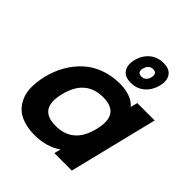

<svg xmlns="http://www.w3.org/2000/svg" viewBox="-251 -1112 1288 1288"><g transform="rotate(45 393.5 -467.5)"><path d="M551.8 -314Q597.2 -496.1 433.1 -496.1Q267.1 -496.1 223.1 -314Q178.2 -133.8 342.8 -133.8Q508.3 -133.8 551.8 -314ZM787.1 -629.9 631.8 1H465.8L478 -44.9H476.1Q441.4 -19 392.1 -4.6Q342.8 9.8 288.1 9.8Q227.1 9.8 179.9 -5.9Q132.8 -21.5 104 -50.3Q75.2 -79.1 59.3 -119.4Q43.5 -159.7 44.4 -208.5Q45.4 -257.3 58.1 -314Q75.7 -385.3 109.4 -444.1Q143.1 -502.9 191.4 -547.1Q239.7 -591.3 305.9 -615.7Q372.1 -640.1 449.2 -640.1Q501.5 -640.1 544.2 -624.3Q586.9 -608.4 607.9 -581.1H609.9L622.1 -629.9ZM566.9 -819.8Q572.3 -841.3 564.9 -853.8Q557.6 -866.2 537.1 -866.2Q516.6 -866.2 503.4 -853.8Q490.2 -841.3 484.9 -819.8Q479.5 -799.3 487.1 -787.1Q494.6 -774.9 515.1 -774.9Q555.7 -774.9 566.9 -819.8ZM646 -819.8Q632.3 -765.1 592.5 -730Q552.7 -694.8 495.1 -694.8Q436.5 -694.8 414.1 -729.5Q391.6 -764.2 404.8 -819.8Q418.9 -875.5 458.7 -910.2Q498.5 -944.8 557.1 -944.8Q615.2 -944.8 637.7 -909.9Q660.2 -875 646 -819.8Z"/></g></svg>

Font: Sinkin Sans 700 Bold Italic
Style: Bold Italic
Weight: 700
Italic angle: -112°
Designer: Keith Bates
Foundry: K-Type
Version: Sinkin Sans (version 1.0)  by Keith Bates   •   © 2014   www